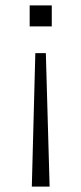

<svg xmlns="http://www.w3.org/2000/svg" viewBox="-20 -512 302 712"><path d="M98 180 111 -315H150L164 180ZM90 -414V-492H172V-414Z"/></svg>

Font: Nunito Sans 7pt SemiExpanded ExtraLight
Style: Regular
Weight: 250
Width: 6
Designer: Vernon Adams
Foundry: Vernon Adams
Version: Version 3.101;gftools[0.9.27]